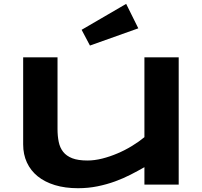

<svg xmlns="http://www.w3.org/2000/svg" viewBox="-20 -973 1067 1012"><path d="M283.2 -670.9V-293Q283.2 -255.4 289.6 -224.9Q295.9 -194.3 313 -172.6Q330.1 -150.9 360.8 -138.9Q391.6 -127 440.9 -127Q478 -127 518.8 -137.2Q559.6 -147.5 599.6 -164.6Q639.6 -181.6 676 -203.9Q712.4 -226.1 741.2 -250V-670.9H921.9V0H741.2V-91.8Q707 -72.3 668.5 -52.5Q629.9 -32.7 586.4 -16.8Q543 -1 494.1 9Q445.3 19 391.1 19Q323.2 19 269.5 2.7Q215.8 -13.7 178.7 -43.7Q141.6 -73.7 121.8 -116.5Q102.1 -159.2 102.1 -211.9V-670.9ZM709 -823.7 454.1 -732.9 410.2 -815.9 645 -952.6Z"/></svg>

Font: REH Gaming
Style: Gaming
Weight: 700
Designer: Astigmatic (AOETI)
Foundry: Astigmatic (AOETI)
Version: Version 1.001 2011